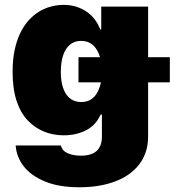

<svg xmlns="http://www.w3.org/2000/svg" viewBox="-20 -573 730 803"><path d="M312.5 210.2Q227.6 210.2 170.1 186.8Q110.1 162.3 79.5 122.9Q49 83.5 45.5 35.5H234.4Q240.8 58.6 263.8 68.2Q286.9 78.1 318.2 78.1Q406.2 78.1 406.2 -1.4V-93.8H400.6Q381 -48.7 339.1 -27.7Q297.9 -7.1 247.2 -7.1Q156.2 -7.1 96.2 -69.2Q66.1 -100.5 49.4 -150.9Q32.7 -201.3 32.7 -272.7Q32.7 -322.4 41 -362.6Q49.4 -402.7 64.3 -433.8Q79.2 -464.8 99.4 -487.4Q119.7 -509.9 143.3 -524.3Q166.9 -538.7 193 -545.6Q219.1 -552.6 245.7 -552.6Q275.6 -552.6 300.2 -544.6Q324.9 -536.6 344.3 -522.7Q363.6 -508.9 377.3 -490.2Q391 -471.6 399.1 -450.3H403.4V-545.5H599.4V-333.8H690.3V-228.7H599.4V-1.4Q599.4 33 589.8 62Q580.3 90.9 562.3 114.3Q544.4 137.8 519.4 155.5Q494.3 173.3 463.4 185Q398.4 210.2 312.5 210.2ZM319.6 -146.3Q384.2 -146.3 402.3 -228.7H308.2V-333.8H398.4Q377.5 -402 319.6 -402Q298.3 -402 282.3 -392.8Q266.3 -383.5 255.7 -366.5Q245 -349.4 239.7 -325.6Q234.4 -301.8 234.4 -272.7Q234.4 -240.4 240.6 -216.6Q246.8 -192.8 258 -177.2Q269.2 -161.6 285 -153.9Q300.8 -146.3 319.6 -146.3Z"/></svg>

Font: Linik Sans Black
Style: Regular
Weight: 900
Designer: Fonts by Rasmus Andersson / Changes by Cristiano Sobral with parts from Marc Monis
Foundry: rsms
Version: Version 3.020; ttfautohint (v1.6)